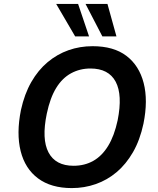

<svg xmlns="http://www.w3.org/2000/svg" viewBox="-20 -951 807 981"><path d="M347 10Q241 10 174.5 -39.5Q108 -89 85.5 -179Q63 -269 87 -389Q105 -471 140 -532Q175 -593 223.5 -633.5Q272 -674 330 -694.5Q388 -715 453 -715Q561 -715 626 -665.5Q691 -616 714 -527Q737 -438 713 -319Q695 -235 659.5 -173.5Q624 -112 576 -71.5Q528 -31 469.5 -10.5Q411 10 347 10ZM356 -104Q412 -104 456.5 -129Q501 -154 532.5 -205.5Q564 -257 581 -336Q607 -466 571 -533.5Q535 -601 442 -601Q388 -601 343 -576.5Q298 -552 267 -501.5Q236 -451 219 -370Q192 -240 228 -172Q264 -104 356 -104ZM503 -765 417 -931H529L575 -765ZM364 -765 267 -931H379L435 -765Z"/></svg>

Font: Nunito Sans 7pt SemiCondensed
Style: Bold Italic
Weight: 700
Width: 4
Italic angle: -9°
Designer: Vernon Adams
Foundry: Vernon Adams
Version: Version 3.101;gftools[0.9.27]